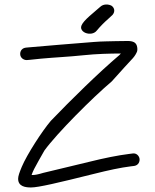

<svg xmlns="http://www.w3.org/2000/svg" viewBox="-20 -835 685 847"><path d="M460.5 -754.5 476.6 -769.5C489.4 -784.8 484.2 -800.9 472.7 -809.3C459.9 -816.8 437.2 -818.6 423 -805.6L404.5 -789.7C361.5 -753 331.9 -727.9 338.7 -707.5C344 -691.9 365.9 -683.3 385.4 -687.2C393.5 -688.9 401.2 -693.1 405.9 -699C422.6 -719 440.4 -737 460.5 -754.5ZM98 -570 110.5 -571C119.4 -571.7 136.5 -573.5 161.8 -576.3C223.3 -582 280.9 -584.2 348.1 -591.3C406.8 -597.5 464.2 -598.8 513.2 -599C511.9 -597.6 509.2 -594.6 507 -592.3C416.3 -515.5 292.6 -394.1 204.3 -302C165.6 -256.7 98.4 -152.5 76 -98.9C65.7 -74.3 60 -58.2 60 -46.3C60 -12 92.7 -8 117 -8C148.9 -8 234.7 -28.1 392.9 -67.6C459.9 -84.4 511.4 -95.5 556.4 -101.1L572.6 -103.1C591.2 -106.2 597.7 -123 595.4 -135.8C593.2 -147.9 581.6 -160.6 565 -157.9L549.3 -155.9C500.3 -149.8 440.7 -137.9 370.4 -120.4C316.1 -106.8 222.8 -85.3 170.8 -72.4C150 -66 134.6 -63 126 -63C123.6 -63 121.5 -63 119.4 -63C122.2 -71.2 125.6 -80 130.7 -89.7C148.5 -123.8 152.2 -128.5 176 -171.1C231.4 -247.4 387.2 -403.3 473 -475.9C520 -528.2 548.7 -560 558.9 -570.5C569.1 -580.8 576.5 -590.6 581.6 -601.1C586.7 -609.7 586.6 -617.3 585.2 -626.8C580.5 -658.1 548.6 -654 528.8 -654C515.4 -654 502.6 -653.8 490.5 -653.5L447.3 -652.5C430.8 -652.2 413.3 -651.3 394.7 -649.9C301.3 -643.1 178.7 -632 106.5 -626L96.6 -625.1C78.2 -623.9 69 -611.5 69 -597C69 -580.2 83.9 -570 97.5 -570Z"/></svg>

Font: MewTooHand
Style: BdWide
Weight: 400
Designer: Mew Too, Robert Jablonski
Version: Version 0.77